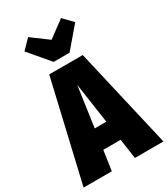

<svg xmlns="http://www.w3.org/2000/svg" viewBox="-249 -1058 1015 1160"><g transform="rotate(-30 258.5 -477.5)"><path d="M338 0 318 -138H197L177 0H-20L142 -696H376L537 0ZM217 -276H298L257 -557ZM374 -955 436 -891 314 -748H203L82 -891L144 -955L259 -870Z"/></g></svg>

Font: Fira Sans Extra Condensed Black
Style: Regular
Weight: 900
Width: 1
Designer: Carrois Corporate & Edenspiekermann AG
Foundry: Carrois Corporate GbR & Edenspiekermann AG
Version: Version 4.203